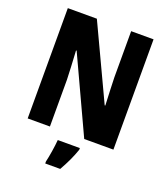

<svg xmlns="http://www.w3.org/2000/svg" viewBox="-165 -830 1025 1168"><g transform="rotate(20 348.0 -246.5)"><path d="M626 0V-714H481V-415C482 -364 485 -310 488 -235H484L259 -714H71V0H215V-303C213 -352 211 -411 206 -489H210L437 0ZM431 72V61H288C285 102 274 171 265 208V221H362C390 172 414 122 431 72Z"/></g></svg>

Font: Noto Sans Gurmukhi Condensed ExtraBold
Style: Regular
Weight: 800
Width: 3
Designer: Jelle Bosma - Monotype Design Team
Foundry: Monotype Imaging Inc.
Version: Version 2.004